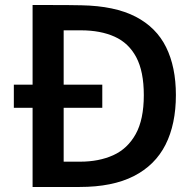

<svg xmlns="http://www.w3.org/2000/svg" viewBox="-20 -743 770 763"><path d="M386.5 -406.5V-314.5H35V-406.5ZM109.5 -723Q114 -723 135.8 -723Q157.5 -723 188 -723Q218.5 -723 249.5 -722.8Q280.5 -722.5 303.5 -722Q436 -719.5 518.8 -676.8Q601.5 -634 640.2 -555.2Q679 -476.5 679 -365.5Q679 -249.5 637.8 -168Q596.5 -86.5 511.8 -43.2Q427 0 296.5 0H109.5ZM233 -622.5V-100.5H298.5Q373 -100.5 430 -126.2Q487 -152 519.2 -210Q551.5 -268 551.5 -365Q551.5 -459 521.5 -515.5Q491.5 -572 435.5 -597.2Q379.5 -622.5 301 -622.5Z"/></svg>

Font: Public Sans SemiBold
Style: Regular
Weight: 600
Designer: The Public Sans Project Authors: Dan O. Williams and USWDS (Libre Franklin designed by Pablo Impallari and Rodrigo Fuenz
Version: Version 1.007